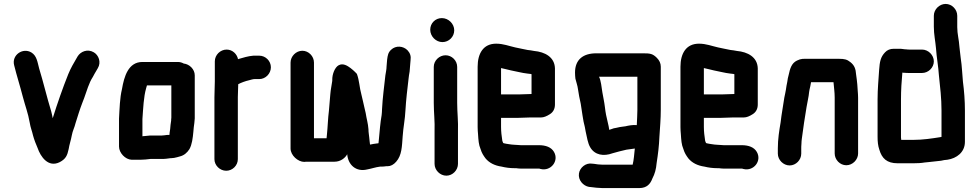

<svg xmlns="http://www.w3.org/2000/svg" viewBox="-20 -788 4975 976"><path d="M52 -456C65 -403 82 -351 96 -296C108 -250 123 -212 131 -165C135 -139 143 -122 148 -99C153 -80 164 -51 171 -36C186 8 225 66 284 36C314 20 322 3 329 -30C332 -51 341 -77 345 -100C349 -123 359 -140 364 -162C374 -194 386 -233 398 -264L408 -290C421 -325 432 -367 452 -397C460 -411 461 -415 470 -429L477 -441C496 -472 481 -508 457 -522C425 -541 390 -526 375 -502L368 -490C363 -481 359 -474 356 -469L348 -455C341 -443 333 -425 327 -411C299 -341 272 -264 248 -187C245 -201 243 -213 240 -223C219 -291 200 -372 179 -440C170 -474 167 -504 140 -521C96 -548 38 -508 52 -456Z M801 -99H742C732 -98 722 -97 711 -96C708 -96 706 -96 704 -95V-183C708 -238 710 -295 723 -340L727 -354H851V-190C850 -183 850 -178 850 -175C849 -169 848 -162 847 -154L845 -132C844 -125 843 -119 842 -112C842 -109 842 -105 841 -102H829C819 -101 810 -99 801 -99ZM649 24H695C710 24 730 22 745 20H801C808 20 816 20 824 19L840 17C844 16 848 16 851 16C860 16 870 14 881 11L895 7C915 2 931 -11 943 -30C956 -53 960 -86 963 -119L965 -141C967 -159 969 -165 970 -186V-405C970 -436 943 -462 914 -465C905 -470 895 -473 884 -473H704C632 -473 611 -399 600 -335C589 -290 588 -237 585 -185V-43C585 -11 617 23 649 24Z M1357 -446C1357 -478 1330 -505 1298 -505H1268C1242 -503 1216 -495 1192 -488C1191 -487 1191 -487 1190 -487C1185 -513 1162 -536 1132 -536C1100 -536 1072 -509 1072 -476V-374C1072 -350 1070 -319 1070 -293V21C1070 53 1098 80 1130 80C1162 80 1189 53 1189 21V-295C1189 -316 1191 -340 1191 -360C1206 -368 1228 -376 1246 -380C1255 -382 1265 -386 1274 -386H1298C1330 -386 1357 -414 1357 -446Z M2067 -482C2070 -502 2065 -518 2052 -532C2030 -555 1992 -558 1968 -535C1953 -521 1951 -507 1948 -486C1948 -475 1945 -462 1945 -450C1945 -435 1941 -419 1939 -405C1933 -349 1925 -292 1922 -233C1922 -223 1921 -213 1920 -203C1913 -164 1910 -121 1906 -80L1904 -60C1901 -59 1899 -59 1897 -59C1885 -57 1872 -56 1861 -53L1859 -69L1857 -89C1856 -102 1853 -114 1853 -131C1851 -161 1843 -185 1839 -213C1835 -233 1829 -253 1825 -274L1817 -308C1807 -343 1807 -378 1794 -413C1794 -413 1794 -412 1785 -422C1779 -428 1771 -435 1762 -442C1747 -453 1724 -469 1701 -456C1683 -446 1668 -412 1669 -380V-377C1667 -361 1663 -343 1661 -327L1659 -308C1657 -281 1654 -254 1652 -225C1647 -187 1646 -143 1642 -105L1640 -85H1576V-470C1576 -502 1549 -530 1517 -530C1485 -530 1457 -502 1457 -470V-33C1457 1 1494 35 1527 35C1532 34 1538 34 1544 34H1681C1711 34 1735 15 1745 -4C1749 49 1789 88 1848 73C1870 69 1888 62 1912 59H1920C1927 59 1935 58 1943 57H1950C1966 57 1981 49 1994 34C2023 1 2023 -43 2027 -96C2030 -141 2039 -182 2041 -227C2044 -280 2051 -339 2057 -389L2059 -405C2062 -420 2063 -428 2064 -446C2064 -458 2067 -471 2067 -482Z M2185 -448V-265C2185 -217 2191 -168 2189 -122V45C2189 77 2217 105 2249 105C2281 105 2308 77 2308 45V-122C2310 -169 2304 -217 2304 -265V-448C2304 -480 2277 -507 2245 -507C2213 -507 2185 -480 2185 -448ZM2167 -637C2167 -603 2196 -574 2229 -574C2262 -574 2289 -601 2289 -634C2289 -667 2260 -696 2226 -696C2193 -696 2167 -670 2167 -637Z M2616 -308H2527V-442C2543 -439 2563 -433 2578 -430C2606 -425 2633 -417 2661 -414L2678 -412C2679 -411 2681 -411 2682 -411V-310H2678C2665 -310 2631 -308 2616 -308ZM2678 -191H2731C2744 -191 2759 -197 2776 -208C2793 -219 2801 -236 2801 -257V-441C2799 -498 2750 -524 2695 -529L2678 -532L2662 -534C2642 -537 2622 -543 2599 -547C2567 -554 2539 -566 2502 -566C2436 -566 2408 -515 2408 -449V-142C2408 -129 2409 -117 2410 -106C2412 -76 2413 -53 2423 -30C2429 -10 2437 2 2448 17C2467 40 2495 54 2530 59C2550 64 2573 67 2597 67H2604C2611 68 2619 69 2627 69H2721L2728 71C2780 84 2823 30 2796 -16C2782 -40 2754 -50 2719 -50H2627C2618 -50 2607 -52 2596 -52C2589 -52 2573 -54 2568 -55C2562 -55 2546 -59 2540 -60C2540 -61 2539 -61 2538 -61C2537 -64 2533 -71 2533 -76C2530 -96 2527 -118 2527 -143V-189H2616C2631 -189 2664 -191 2678 -191Z M3130 -142 3112 -138C3103 -137 3096 -135 3089 -132L3077 -128L3074 -146L3069 -168C3063 -191 3058 -216 3055 -243C3052 -269 3046 -295 3042 -319C3038 -344 3035 -379 3025 -398H3220V-229C3220 -203 3218 -180 3217 -152C3197 -154 3176 -150 3159 -146L3144 -144C3142 -144 3132 -142 3130 -142ZM2903 -419C2903 -407 2904 -397 2905 -388C2908 -374 2916 -353 2918 -335C2922 -309 2926 -286 2932 -261C2939 -221 2943 -177 2953 -142L2957 -120C2964 -91 2967 -61 2981 -38C3004 0 3048 8 3094 -9C3119 -16 3137 -21 3164 -27L3178 -29C3183 -30 3188 -30 3193 -31L3207 -33C3204 -6 3202 26 3196 49H3041C3032 49 3008 47 3001 45L2991 44C2957 38 2927 65 2923 94C2918 128 2945 157 2974 162L2984 163C2995 165 3028 168 3041 168H3230C3268 168 3286 147 3296 120C3309 95 3315 73 3318 40C3325 -5 3330 -44 3332 -93C3335 -141 3339 -182 3339 -231V-449C3339 -466 3332 -481 3319 -494C3298 -515 3285 -517 3249 -517H3011C2945 -517 2903 -486 2903 -419Z M3647 -308H3558V-442C3574 -439 3594 -433 3609 -430C3637 -425 3664 -417 3692 -414L3709 -412C3710 -411 3712 -411 3713 -411V-310H3709C3696 -310 3662 -308 3647 -308ZM3709 -191H3762C3775 -191 3790 -197 3807 -208C3824 -219 3832 -236 3832 -257V-441C3830 -498 3781 -524 3726 -529L3709 -532L3693 -534C3673 -537 3653 -543 3630 -547C3598 -554 3570 -566 3533 -566C3467 -566 3439 -515 3439 -449V-142C3439 -129 3440 -117 3441 -106C3443 -76 3444 -53 3454 -30C3460 -10 3468 2 3479 17C3498 40 3526 54 3561 59C3581 64 3604 67 3628 67H3635C3642 68 3650 69 3658 69H3752L3759 71C3811 84 3854 30 3827 -16C3813 -40 3785 -50 3750 -50H3658C3649 -50 3638 -52 3627 -52C3620 -52 3604 -54 3599 -55C3593 -55 3577 -59 3571 -60C3571 -61 3570 -61 3569 -61C3568 -64 3564 -71 3564 -76C3561 -96 3558 -118 3558 -143V-189H3647C3662 -189 3695 -191 3709 -191Z M4053 -7V-34C4053 -39 4053 -46 4054 -57C4054 -66 4055 -75 4056 -83C4063 -136 4071 -192 4080 -244C4084 -269 4091 -296 4093 -320L4095 -332C4098 -344 4100 -354 4102 -366C4102 -367 4102 -369 4103 -370H4217C4219 -345 4223 -320 4223 -292V-8C4223 24 4250 52 4282 52C4314 52 4342 24 4342 -8V-291C4342 -303 4341 -315 4340 -328L4338 -358C4337 -375 4334 -392 4332 -408C4330 -439 4323 -456 4303 -472C4286 -486 4272 -489 4246 -489H4089C4064 -489 4053 -491 4031 -480C4004 -467 3996 -440 3989 -407C3985 -393 3984 -386 3982 -372C3980 -360 3976 -345 3975 -332C3973 -318 3970 -308 3967 -292C3961 -249 3953 -210 3948 -165C3941 -124 3934 -81 3934 -34V-7C3934 25 3962 53 3994 53C4026 53 4053 25 4053 -7Z M4667 -536H4604C4599 -536 4593 -536 4588 -537C4574 -537 4563 -541 4549 -540H4523C4505 -540 4490 -534 4479 -522C4456 -498 4452 -474 4449 -434C4446 -383 4441 -338 4441 -282V-93C4441 -68 4443 -47 4450 -27C4463 17 4488 42 4543 42H4623C4643 42 4663 41 4680 38L4700 36C4714 35 4733 32 4746 31L4764 29C4776 26 4783 25 4796 24C4843 17 4885 -14 4885 -67V-226C4885 -276 4881 -327 4875 -372C4871 -413 4870 -453 4864 -490L4860 -524C4859 -534 4858 -543 4857 -551C4855 -586 4846 -615 4846 -650V-708C4846 -740 4819 -768 4787 -768C4755 -768 4727 -740 4727 -708V-652C4727 -613 4735 -578 4738 -542C4741 -496 4750 -451 4753 -403C4759 -347 4766 -288 4766 -226V-92C4763 -92 4762 -92 4761 -91C4717 -84 4671 -77 4623 -77H4561V-81C4560 -85 4560 -89 4560 -93V-282C4560 -331 4563 -375 4567 -419C4570 -418 4574 -418 4577 -418C4586 -417 4595 -417 4604 -417H4667C4699 -417 4727 -444 4727 -476C4727 -508 4699 -536 4667 -536Z"/></svg>

Font: Electronic
Style: Nord
Weight: 900
Version: Version 1.011